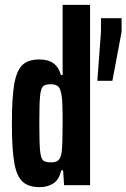

<svg xmlns="http://www.w3.org/2000/svg" viewBox="-20 -763 521 791"><path d="M29 -255Q29 -360 38.5 -415.5Q48 -471 71.5 -494.5Q95 -518 142 -518Q179 -518 200.5 -502Q222 -486 231 -454H238V-743H351V0H244L240 -61H232Q224 -23 200 -7.5Q176 8 144 8Q98 8 73.5 -14Q49 -36 39 -91.5Q29 -147 29 -255ZM234 -136Q238 -167 238 -259Q238 -345 234 -368Q230 -397 220 -406.5Q210 -416 189 -416Q166 -416 157 -407Q148 -398 145 -366.5Q142 -335 142 -255Q142 -175 145 -143.5Q148 -112 157 -103Q166 -94 190 -94Q210 -94 220 -102.5Q230 -111 234 -136ZM396 -632V-688H481V-632L443 -430H381Z"/></svg>

Font: Saira ExtraCondensed
Style: Bold
Weight: 700
Width: 2
Designer: Hector Gatti with collaboration of the Omnibus-Type team
Foundry: Omnibus-Type
Version: Version 0.072; ttfautohint (v1.8)